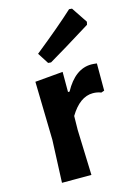

<svg xmlns="http://www.w3.org/2000/svg" viewBox="-112 -781 573 838"><g transform="rotate(-15 174.0 -362.0)"><path d="M287 -724 300 -723 348 -651 345 -638Q215 -557 151 -520L138 -521L106 -571Q222 -664 287 -724ZM189 -467V-376H196Q245 -466 318 -466Q327 -466 343 -464V-341L329 -336Q312 -343 292 -343Q233 -343 188 -268L187 -205L194 0H61L69 -192L63 -456Z"/></g></svg>

Font: Alegreya Sans SC
Style: Bold
Weight: 700
Designer: Juan Pablo del Peral
Foundry: Huerta Tipografica
Version: Version 2.007